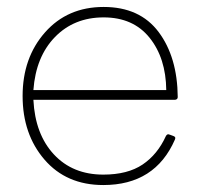

<svg xmlns="http://www.w3.org/2000/svg" viewBox="-20 -522 570 552"><path d="M277 10Q171 10 108 -63Q45 -136 45 -246Q45 -356 109.5 -429Q174 -502 278 -502Q382 -502 436 -430Q490 -358 491 -243Q491 -236 483 -235H76Q81 -136 135 -78Q189 -20 277 -20Q347 -20 390 -49Q433 -78 457 -131Q460 -136 464 -136Q465 -136 469 -134.5Q473 -133 478.5 -131Q484 -129 484 -125L483 -121Q426 10 277 10ZM458 -263Q457 -355 410 -413.5Q363 -472 278 -472Q193 -472 138 -415.5Q83 -359 76 -263Z"/></svg>

Font: YamahaIndonesia935. App Thin
Style: Regular
Weight: 100
Designer: Dalton Maag Ltd
Foundry: Dalton Maag Ltd
Version: Version 1.002